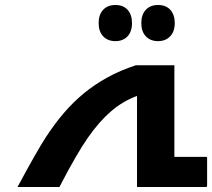

<svg xmlns="http://www.w3.org/2000/svg" viewBox="-20 -745 845 765"><path d="M799.8 -120.1Q805.2 -120.1 805.2 -116.2V-4.9Q805.2 0 799.8 0H525.9V-362.8Q469.2 -341.8 422.4 -301.5Q375.5 -261.2 330.1 -196.3Q284.7 -131.3 216.8 0H49.8Q127.9 -145 162.8 -198.5Q197.8 -252 234.4 -294.7Q271 -337.4 313.5 -372.6Q356 -407.7 407.2 -436Q458.5 -464.4 521 -484.9H674.8V-120.1ZM439.9 -581.1Q409.2 -581.1 391.1 -600.3Q373 -619.6 373 -652.8Q373 -686.5 390.9 -705.8Q408.7 -725.1 439.9 -725.1Q470.7 -725.1 488.3 -706.1Q505.9 -687 505.9 -652.8Q505.9 -618.7 487.8 -599.9Q469.7 -581.1 439.9 -581.1ZM609.9 -581.1Q579.1 -581.1 561 -600.3Q543 -619.6 543 -652.8Q543 -686.5 560.8 -705.8Q578.6 -725.1 609.9 -725.1Q641.1 -725.1 658.7 -705.8Q676.3 -686.5 676.3 -652.8Q676.3 -619.6 658 -600.3Q639.6 -581.1 609.9 -581.1Z"/></svg>

Font: Droid Arabic Kufi
Style: Bold
Weight: 700
Designer: Pascal Zoghbi
Foundry: Irfont.ir
Version: Version 1.00 February 28, 2013, initial release